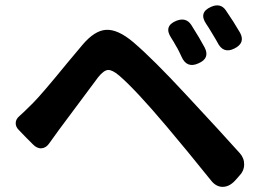

<svg xmlns="http://www.w3.org/2000/svg" viewBox="-20 -749 1005 727"><path d="M778 -67Q688 -179 612 -269Q493 -410 431 -463Q405 -485 389 -484Q373 -483 352 -457Q323 -419 235 -300Q212 -269 203 -257Q197 -249 185 -232Q173 -215 167 -207Q155 -189 137.5 -187.5Q120 -186 104 -203L82 -225L51 -257Q39 -269 39.5 -283.5Q40 -298 53 -309Q70 -324 105 -359Q138 -392 236 -512Q275 -558 293 -580Q338 -633 381 -636Q426 -639 485 -589Q559 -526 685 -390Q821 -244 888 -169Q905 -150 904.5 -125.5Q904 -101 885 -82L869 -64Q847 -41 822 -41.5Q797 -42 778 -67ZM667 -535Q664 -542 657.5 -555Q651 -568 647 -574Q639 -589 628 -606Q599 -650 647 -670Q684 -685 704 -655Q737 -603 755 -569Q776 -528 731 -509Q687 -489 667 -535ZM803 -589Q801 -592 798 -598Q786 -619 780 -628Q768 -648 761 -658Q731 -702 779 -723Q815 -739 835 -710Q866 -665 889 -625Q910 -586 867 -565Q825 -544 803 -589Z"/></svg>

Font: GenSenRounded TW B
Style: Regular
Weight: 700
Version: Version 1.501;PS 1;hotconv 16.6.51;makeotf.lib2.5.65220